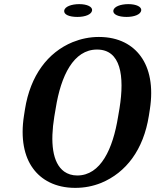

<svg xmlns="http://www.w3.org/2000/svg" viewBox="-20 -900 752 930"><path d="M96 -339C79 -230 97 -142 140 -84C179 -30 247 10 344 10C389 10 430 2 470 -14C591 -64 675 -175 701 -339L706 -371C723 -481 705 -568 662 -627C623 -681 557 -721 459 -721C414 -721 372 -712 332 -696C211 -646 127 -534 101 -371ZM291 -849C288 -829 316 -818 355 -818C393 -818 423 -830 426 -849C429 -867 402 -880 364 -880C326 -880 294 -868 291 -849ZM243 -335 250 -376C275 -533 336 -660 450 -660C565 -660 584 -533 559 -376L552 -335C527 -179 468 -50 354 -50C329 -50 308 -57 291 -69C233 -111 223 -211 243 -335ZM529 -849C526 -830 554 -818 593 -818C631 -818 661 -830 664 -849C667 -867 640 -880 602 -880C564 -880 532 -868 529 -849Z"/></svg>

Font: Aerodynamic
Style: Obl
Weight: 500
Designer: Google
Version: Version 2.000980; 2014